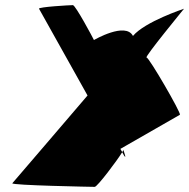

<svg xmlns="http://www.w3.org/2000/svg" viewBox="-20 -728 737 748"><path d="M28 -14C23 -6 339 0 349 0C359 0 436 -102 456 -135C455 -139 451 -143 449 -148L681 -281C686 -288 561 -504 551 -504C541 -504 697 -694 697 -694C697 -694 545 -644 498 -588C469 -644 346 -572 346 -572C343 -579 274 -708 264 -708C252 -708 129 -701 132 -694L321 -356C265 -290 28 -14 28 -14ZM456 -135C480 -90 461 -143 460 -145C461 -144 459 -140 456 -135Z"/></svg>

Font: Ampere
Style: CndIta
Weight: 400
Version: Version 1